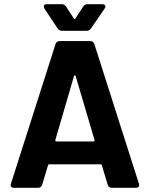

<svg xmlns="http://www.w3.org/2000/svg" viewBox="-20 -896 711 916"><path d="M494 -14 466 -107Q465 -112 460 -112H215Q210 -112 209 -107L181 -14Q176 0 162 0H46Q37 0 33 -5.5Q29 -11 32 -19L245 -686Q250 -700 264 -700H411Q425 -700 430 -686L643 -19Q644 -17 644 -13Q644 -7 640 -3.5Q636 0 629 0H513Q499 0 494 -14ZM249 -221H426Q432 -221 431 -228L341 -533Q340 -537 337.5 -537Q335 -537 333 -533L244 -228Q243 -221 249 -221ZM255 -760 192 -855Q189 -861 189 -865Q189 -870 192.5 -873Q196 -876 203 -876H275Q287 -876 295 -865L332 -808Q333 -805 335.5 -805Q338 -805 340 -808L377 -865Q385 -876 397 -876H468Q475 -876 479 -873Q483 -870 483 -865Q483 -860 479 -855L414 -760Q406 -749 394 -749H275Q263 -749 255 -760Z"/></svg>

Font: Barlow
Style: Bold
Weight: 700
Designer: Jeremy Tribby
Foundry: Jeremy Tribby
Version: Version 1.101 August 23, 2024